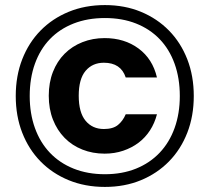

<svg xmlns="http://www.w3.org/2000/svg" viewBox="-20 -728 825 756"><path d="M42 -350Q42 -429 67.5 -494.5Q93 -560 139.5 -607.5Q186 -655 250.5 -681.5Q315 -708 393 -708Q471 -708 535 -681.5Q599 -655 645.5 -607.5Q692 -560 717.5 -494.5Q743 -429 743 -350Q743 -271 717.5 -205.5Q692 -140 645.5 -92.5Q599 -45 535 -18.5Q471 8 393 8Q315 8 250.5 -18.5Q186 -45 139.5 -92.5Q93 -140 67.5 -205.5Q42 -271 42 -350ZM688 -350Q688 -420 667.5 -477Q647 -534 608.5 -574Q570 -614 515.5 -635.5Q461 -657 393 -657Q325 -657 270 -635.5Q215 -614 176.5 -574Q138 -534 117.5 -477Q97 -420 97 -350Q97 -281 117.5 -224Q138 -167 176.5 -126.5Q215 -86 270 -64Q325 -42 393 -42Q461 -42 515.5 -64Q570 -86 608.5 -126.5Q647 -167 667.5 -224Q688 -281 688 -350ZM598 -423H475Q456 -481 389 -481Q344 -481 317 -449Q290 -417 290 -351Q290 -285 317 -252.5Q344 -220 389 -220Q425 -220 444.5 -236Q464 -252 475 -278H598Q589 -243 570.5 -214.5Q552 -186 525.5 -166Q499 -146 465 -134.5Q431 -123 392 -123Q345 -123 304.5 -139Q264 -155 234.5 -185Q205 -215 188.5 -257Q172 -299 172 -351Q172 -403 188.5 -445Q205 -487 234.5 -516.5Q264 -546 304.5 -562Q345 -578 392 -578Q470 -578 525.5 -537Q581 -496 598 -423Z"/></svg>

Font: SVN-Poppins SemiBold
Style: Regular
Weight: 600
Designer: Ninad Kale (Devanagari), Jonny Pinhorn (Latin)
Foundry: Indian Type Foundry
Version: Version 3.002 2017